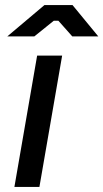

<svg xmlns="http://www.w3.org/2000/svg" viewBox="-20 -740 409 760"><path d="M37 0H136L226 -520H127ZM369 -596 267 -720H156L9 -596H116L193 -658H211L266 -596Z"/></svg>

Font: Fixel Display Medium
Style: Italic
Weight: 500
Italic angle: -10°
Designer: AlfaBravo + MacPaw
Foundry: Kyrylo Tkachov, Marchela Mozhyna, Serhii Makarenko, Maria Weinstein, Zakhar Kryvoshyya
Version: Version 1.210;Glyphs 3.2 (3217)